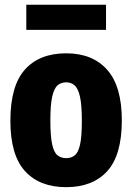

<svg xmlns="http://www.w3.org/2000/svg" viewBox="-20 -783 560 814"><path d="M260.5 10.5Q148 10.5 86 -57.5Q24 -125.5 24 -271Q24 -419.5 85.8 -488.2Q147.5 -557 260.5 -557Q372.5 -557 434.5 -487Q496.5 -417 496.5 -272.5Q496.5 -125.5 434.8 -57.5Q373 10.5 260.5 10.5ZM260.5 -112.5Q282 -112.5 297 -124.5Q312 -136.5 319.5 -170.5Q327 -204.5 327 -270.5Q327 -338.5 319 -373.5Q311 -408.5 296.2 -421.2Q281.5 -434 260.5 -434Q239.5 -434 224.5 -421.5Q209.5 -409 201.5 -374.2Q193.5 -339.5 193.5 -273Q193.5 -206 201 -171.5Q208.5 -137 223.5 -124.8Q238.5 -112.5 260.5 -112.5ZM91.5 -656.5V-763H429.5V-656.5Z"/></svg>

Font: Encode Sans Condensed ExtraBold
Style: Regular
Weight: 800
Width: 3
Designer: Multiple Designers
Foundry: Impallari Type
Version: Version 3.000; ttfautohint (v1.8.3) -l 8 -r 50 -G 200 -x 14 